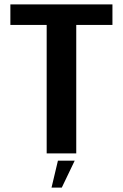

<svg xmlns="http://www.w3.org/2000/svg" viewBox="-20 -695 558 870"><path d="M191.5 0H325.5V-582H489.5V-675H27V-582H191.5ZM213.5 155H260L318.5 33H242.5Z"/></svg>

Font: Anybody SemiCondensed SemiBold
Style: Regular
Weight: 600
Width: 4
Version: Version 1.113;gftools[0.9.25]